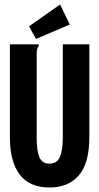

<svg xmlns="http://www.w3.org/2000/svg" viewBox="-20 -820 440 853"><path d="M200 13Q111 13 67.5 -44.5Q24 -102 24 -210V-623H152V-614Q146 -608 144.5 -600.5Q143 -593 143 -577V-209Q143 -150 155 -121.5Q167 -93 200 -93Q234 -93 246.5 -123.5Q259 -154 259 -212V-623H377V-213Q377 -94 330 -40.5Q283 13 200 13ZM140 -647 109 -703 247 -800 290 -711Z"/></svg>

Font: Inconsolata Condensed Black
Style: Regular
Weight: 900
Width: 3
Monospace: yes
Designer: Raph Levien, Cyreal, Brenton Simpson
Foundry: Raph Levien, Cyreal, Google
Version: Version 3.001; ttfautohint (v1.8.2.53-6de2)